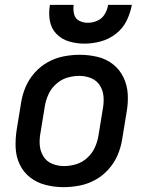

<svg xmlns="http://www.w3.org/2000/svg" viewBox="-20 -764 616 792"><path d="M242 8Q275 8 308.5 1.5Q342 -5 373 -22Q404 -39 428 -66Q452 -93 465.5 -125Q479 -157 484 -190L502 -300Q509 -338 507 -375Q505 -412 489.5 -444.5Q474 -477 446 -499Q418 -521 382 -529.5Q346 -538 309 -538Q276 -538 242.5 -531.5Q209 -525 178 -508Q147 -491 123 -464Q99 -437 85.5 -405Q72 -373 67 -340L49 -230Q43 -192 44.5 -155Q46 -118 61.5 -85.5Q77 -53 105 -31.5Q133 -10 169 -1Q205 8 242 8ZM244 -79Q218 -79 195 -88.5Q172 -98 159 -119Q146 -140 144 -165Q142 -190 147 -216L165 -326Q169 -351 180 -375Q191 -399 211.5 -417.5Q232 -436 257 -443.5Q282 -451 307 -451Q333 -451 356 -441.5Q379 -432 392 -411.5Q405 -391 407 -365.5Q409 -340 404 -314L386 -204Q382 -179 371 -155Q360 -131 339.5 -112.5Q319 -94 294 -86.5Q269 -79 244 -79ZM328 -584Q361 -584 395 -593Q429 -602 458 -624.5Q487 -647 502.5 -679Q518 -711 524 -744H426Q423 -724 412 -705.5Q401 -687 381.5 -678.5Q362 -670 343 -670Q323 -670 306.5 -678.5Q290 -687 285.5 -706Q281 -725 284 -744H186Q180 -711 185.5 -679Q191 -647 212.5 -624.5Q234 -602 265 -593Q296 -584 328 -584Z"/></svg>

Font: Iosevka Sparkle Medium
Style: Italic
Weight: 500
Italic angle: -9°
Designer: Belleve Invis
Foundry: Belleve Invis
Version: Version 4.5.0; ttfautohint (v1.8.3)